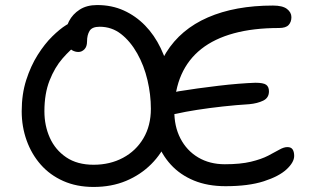

<svg xmlns="http://www.w3.org/2000/svg" viewBox="-20 -731 1229 761"><path d="M351 10Q284 10 231 -13.5Q178 -37 141.5 -78.5Q105 -120 85.5 -174.5Q66 -229 66 -290Q66 -358 84 -414Q102 -470 129.5 -513.5Q157 -557 187 -586.5Q217 -616 242 -631.5Q267 -647 279 -647Q289 -647 297 -644Q305 -641 312 -629Q322 -616 321 -603Q320 -590 311.5 -578.5Q303 -567 289 -557Q259 -535 228 -499.5Q197 -464 176.5 -412Q156 -360 156 -290Q156 -233 177.5 -185Q199 -137 242.5 -107.5Q286 -78 351 -78Q416 -78 467.5 -105.5Q519 -133 548.5 -183Q578 -233 578 -300Q578 -356 564.5 -413.5Q551 -471 524 -519Q497 -567 460 -596Q423 -625 375 -625Q345 -625 335 -608.5Q325 -592 325 -567Q325 -546 314.5 -535.5Q304 -525 291 -525Q278 -525 266.5 -531.5Q255 -538 247 -552Q239 -566 239 -585Q239 -619 253.5 -647Q268 -675 296 -693Q324 -711 365 -711Q423 -711 470.5 -689.5Q518 -668 555 -630Q592 -592 617 -540Q642 -488 655 -427Q668 -366 668 -300Q668 -235 645 -179Q622 -123 579.5 -80.5Q537 -38 479.5 -14Q422 10 351 10ZM678 -280Q656 -275 643.5 -280.5Q631 -286 625.5 -298Q620 -310 620 -322Q620 -338 638 -350.5Q656 -363 687 -369Q723 -375 763.5 -380.5Q804 -386 845.5 -391Q887 -396 925 -399Q963 -402 992 -403Q1024 -403 1035 -395Q1046 -387 1046 -369Q1046 -343 1023 -332Q1000 -321 968 -318Q918 -315 863.5 -309Q809 -303 761 -295.5Q713 -288 678 -280ZM874 7Q803 7 748.5 -15.5Q694 -38 657 -78.5Q620 -119 600.5 -174Q581 -229 581 -293Q581 -430 638.5 -522.5Q696 -615 804 -662Q912 -709 1062 -709Q1100 -709 1117.5 -695.5Q1135 -682 1135 -663Q1135 -644 1124 -632Q1113 -620 1086 -620Q984 -620 907 -599Q830 -578 778 -537Q726 -496 699 -435Q672 -374 671 -294Q670 -231 695 -182.5Q720 -134 765.5 -107Q811 -80 871 -80Q933 -80 974.5 -90Q1016 -100 1043 -114Q1070 -128 1087.5 -138Q1105 -148 1119 -148Q1134 -148 1140 -138.5Q1146 -129 1146 -113Q1146 -88 1116 -60Q1086 -32 1025.5 -12.5Q965 7 874 7Z"/></svg>

Font: Shantell Sans Light
Style: Regular
Weight: 400
Version: Version 1.011;[c5ecc13dd]